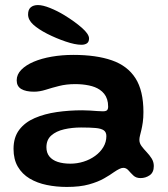

<svg xmlns="http://www.w3.org/2000/svg" viewBox="-20 -686 666 759"><path d="M244 53Q202.5 53 164.8 45.2Q127 37.5 97.2 19.8Q67.5 2 50.5 -27Q33.5 -56 33.5 -97.5Q33.5 -143 56 -172.8Q78.5 -202.5 117.2 -219.2Q156 -236 204.5 -243Q253 -250 305 -250Q320 -250 335.5 -249Q351 -248 364.2 -247Q377.5 -246 386.5 -246Q398.5 -246 403 -250.2Q407.5 -254.5 407.5 -264.5Q407.5 -280.5 403.5 -293Q399.5 -305.5 392 -315Q384.5 -324.5 374 -331.5Q357 -343 331.8 -348.2Q306.5 -353.5 277.5 -353.5Q242.5 -353.5 213.8 -346.2Q185 -339 160.8 -331.2Q136.5 -323.5 114.5 -323.5Q82 -323.5 64 -334.2Q46 -345 46 -368.5Q46 -391.5 64 -410Q82 -428.5 113 -441.8Q144 -455 184.5 -462Q225 -469 270 -469Q360.5 -469 422.2 -447.5Q484 -426 515.5 -376.8Q547 -327.5 547 -243Q547 -220 544.5 -202.8Q542 -185.5 539 -172.8Q536 -160 533.5 -150.5Q531 -141 531 -133Q531 -120 539.5 -108.5Q548 -97 559.5 -85Q571 -73 579.5 -59.5Q588 -46 588 -29.5Q588 -4.5 571.8 6.8Q555.5 18 535.5 18Q518 18 507.2 7.8Q496.5 -2.5 487.8 -12.5Q479 -22.5 467.5 -22.5Q460.5 -22.5 451.8 -18.2Q443 -14 430.5 -5.5Q415.5 5.5 391.5 19.2Q367.5 33 331.8 43Q296 53 244 53ZM258.5 -39Q285 -39 310.5 -47Q336 -55 356.2 -69.8Q376.5 -84.5 388.5 -104.5Q400.5 -124.5 400.5 -148Q400.5 -163.5 390.2 -170.8Q380 -178 358 -180Q336 -182 300.5 -182Q265 -182 233.5 -174.8Q202 -167.5 182.8 -150.5Q163.5 -133.5 163.5 -104Q163.5 -82 175.2 -67.5Q187 -53 208.2 -46Q229.5 -39 258.5 -39ZM302 -509Q277 -509 239.5 -521.8Q202 -534.5 166.5 -552.5Q131.5 -570.5 111.2 -589Q91 -607.5 91 -629Q91 -648 101.5 -657Q112 -666 130 -666Q149 -666 177.8 -654.5Q206.5 -643 234.5 -626Q276 -600.5 304 -575.8Q332 -551 332 -534Q332 -520.5 323.8 -514.8Q315.5 -509 302 -509Z"/></svg>

Font: Gluten Thin Medium
Style: Regular
Weight: 500
Version: Version 1.300